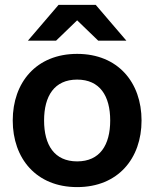

<svg xmlns="http://www.w3.org/2000/svg" viewBox="-20 -752 630 784"><path d="M295 12C462 12 558 -105 558 -260C558 -415 462 -532 295 -532C128 -532 32 -415 32 -260C32 -105 128 12 295 12ZM295 -93C202 -93 160 -160 160 -260C160 -360 202 -427 295 -427C388 -427 430 -360 430 -260C430 -160 388 -93 295 -93ZM371 -732H219L94 -586H209L295 -669L381 -586H496Z"/></svg>

Font: Aspekta 600
Style: Regular
Weight: 600
Designer: Ivo Dolenc
Version: Version 2.100